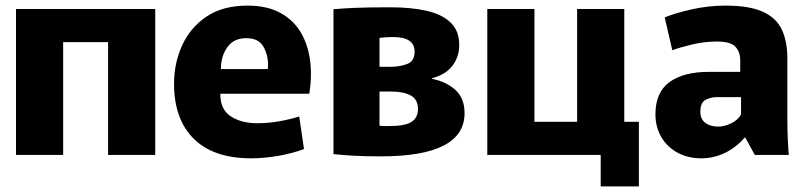

<svg xmlns="http://www.w3.org/2000/svg" viewBox="-20 -552 2881 684"><path d="M37 0V-520H533V0H365V-402H205V0Z M874 12Q741 12 670.5 -57.5Q600 -127 600 -254Q600 -326 628.5 -389.5Q657 -453 715 -492.5Q773 -532 862 -532Q931 -532 978 -506.5Q1025 -481 1051 -437.5Q1077 -394 1084.5 -337.5Q1092 -281 1082 -218H765Q764 -163 801.5 -138Q839 -113 897 -113Q935 -113 975 -120Q1015 -127 1046 -137L1063 -21Q1020 -5 970 3.5Q920 12 874 12ZM857 -416Q813 -416 790 -384Q767 -352 767 -306H934Q934 -310 934.5 -313.5Q935 -317 935 -320Q935 -357 918 -386.5Q901 -416 857 -416Z M1338 5Q1274 5 1235 2.5Q1196 0 1168 -3V-519Q1198 -522 1243.5 -524Q1289 -526 1372 -526Q1445 -526 1500 -513.5Q1555 -501 1585.5 -471.5Q1616 -442 1616 -392Q1616 -350 1592 -318Q1568 -286 1518 -273L1520 -271Q1570 -261 1602.5 -231.5Q1635 -202 1635 -149Q1635 5 1338 5ZM1370 -314Q1404 -314 1430.5 -324Q1457 -334 1457 -368Q1457 -420 1381 -420Q1365 -420 1352 -419Q1339 -418 1332 -417V-314ZM1368 -103Q1424 -103 1446.5 -118Q1469 -133 1469 -164Q1469 -198 1443 -212Q1417 -226 1372 -226H1332V-104Q1340 -103 1349 -103Q1358 -103 1368 -103Z M1716 0V-520H1884V-118H2036V-520H2204V-118H2256V112H2120V0Z M2479 12Q2430 12 2393 -8.5Q2356 -29 2335.5 -64.5Q2315 -100 2315 -145Q2315 -223 2365 -259.5Q2415 -296 2505 -296H2617V-338Q2617 -367 2600 -385.5Q2583 -404 2534 -404Q2490 -404 2447.5 -394Q2405 -384 2375 -373L2348 -490Q2384 -505 2443.5 -518.5Q2503 -532 2564 -532Q2650 -532 2698 -510Q2746 -488 2765.5 -446Q2785 -404 2785 -343V-122Q2785 -90 2786.5 -56.5Q2788 -23 2790 0H2669L2635 -62H2633Q2602 -26 2562 -7Q2522 12 2479 12ZM2539 -101Q2561 -101 2585.5 -113Q2610 -125 2620 -145V-206H2534Q2513 -206 2494 -196.5Q2475 -187 2475 -154Q2475 -128 2492.5 -114.5Q2510 -101 2539 -101Z"/></svg>

Font: Murecho
Style: Bold
Weight: 700
Designer: Neil Summerour
Foundry: Positype
Version: Version 1.010; ttfautohint (v1.8.3)